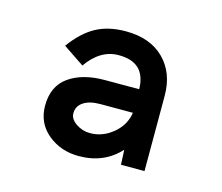

<svg xmlns="http://www.w3.org/2000/svg" viewBox="-62 -779 591 512"><g transform="rotate(15 233.0 -523.0)"><path d="M191.9 -346.2Q142.1 -346.2 106.4 -375.7Q70.8 -405.3 70.8 -453.1Q70.8 -507.3 108.4 -533.7Q146 -560.1 207 -560.1H301.8Q301.8 -574.7 298.8 -585Q287.1 -633.8 226.1 -633.8Q175.3 -633.8 139.2 -582L81.1 -621.1Q111.8 -663.1 146 -681.6Q180.2 -700.2 228 -700.2Q295.4 -700.2 333.7 -662.1Q372.1 -624 372.1 -561V-353H307.1L305.2 -394Q261.7 -346.2 191.9 -346.2ZM205.1 -413.1Q232.4 -413.1 255.9 -427.7Q279.3 -442.4 292 -464.8Q300.3 -481 301.8 -495.1H211.9Q182.6 -495.1 165.8 -483.9Q148.9 -472.7 148.9 -453.1Q148.9 -437 166.5 -425Q184.1 -413.1 205.1 -413.1Z"/></g></svg>

Font: HK Grotesk Legacy
Style: Bold
Weight: 700
Designer: Alfredo Marco Pradil
Foundry: Hanken Design Co.
Version: Version 2.022;PS 002.022;hotconv 1.0.88;makeotf.lib2.5.64775